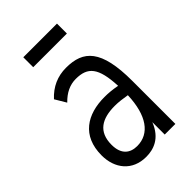

<svg xmlns="http://www.w3.org/2000/svg" viewBox="-195 -686 766 766"><g transform="rotate(-45 187.5 -303.0)"><path d="M92 -561H282V-617H92ZM158 11C198 11 247 -3 273 -70V0H333V-243C333 -419 280 -467 183 -467C135 -467 94 -449 60 -412L88 -365C116 -394 146 -408 179 -408C246 -408 274 -376 279 -269C253 -274 230 -276 209 -276C111 -276 36 -230 36 -119C36 -45 80 11 158 11ZM94 -121C94 -195 141 -222 213 -222C234 -222 257 -219 280 -215C276 -105 233 -45 163 -45C124 -45 94 -66 94 -121Z"/></g></svg>

Font: Inconsolata Condensed
Style: Regular
Weight: 400
Width: 3
Monospace: yes
Designer: Raph Levien, Cyreal, Brenton Simpson
Foundry: Raph Levien, Cyreal, Google
Version: Version 3.100